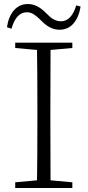

<svg xmlns="http://www.w3.org/2000/svg" viewBox="-20 -935 436 955"><path d="M339.8 -722.7V-696.3L231.4 -686.5Q230.5 -589.8 230.5 -389.6V-333Q230.5 -134.8 231.4 -38.1L339.8 -28.3V0H55.7V-28.3L164.1 -38.1Q166 -134.8 166 -333V-389.6Q166 -588.9 164.1 -686.5L55.7 -696.3V-722.7ZM359.4 -908.2 380.9 -902.3Q372.1 -848.6 345.2 -817.9Q318.4 -787.1 275.4 -787.1Q230.5 -787.1 189.5 -828.1Q186.5 -831.1 177.7 -839.4Q168.9 -847.7 165.5 -850.6Q162.1 -853.5 154.3 -859.4Q146.5 -865.2 141.6 -867.7Q136.7 -870.1 128.9 -872.1Q121.1 -874 113.3 -874Q60.5 -874 37.1 -792L14.6 -799.8Q22.5 -853.5 49.8 -884.3Q77.1 -915 119.1 -915Q164.1 -915 206.1 -873Q221.7 -857.4 230 -850.1Q238.3 -842.8 252.9 -835.9Q267.6 -829.1 283.2 -829.1Q335 -829.1 359.4 -908.2Z"/></svg>

Font: GenYoMin TW TTF ExtraLight
Style: Regular
Weight: 250
Version: Version 1.300